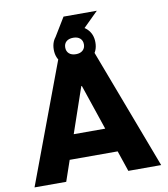

<svg xmlns="http://www.w3.org/2000/svg" viewBox="-97 -1002 946 1084"><g transform="rotate(-10 375.5 -460.5)"><path d="M12.5 0 274.1 -700H473.9L738.5 0H550.2L375.2 -517.2H371.7L194.2 0ZM210.5 -118.8V-257.4H537V-118.8ZM374.3 -638.7Q317.8 -638.7 286.1 -668.4Q254.4 -698.1 254.4 -746.8Q254.4 -795.6 286.1 -825.6Q317.8 -855.5 374.3 -855.5Q429.7 -855.5 461.4 -825.6Q493.1 -795.6 493.1 -747.1Q493.1 -698.1 461.4 -668.4Q429.7 -638.7 374.3 -638.7ZM374.2 -700Q398.8 -700 413 -712.9Q427.3 -725.8 427.3 -747.1Q427.3 -769.1 413 -781.7Q398.8 -794.2 374.2 -794.2Q348.7 -794.2 334.4 -781.7Q320.2 -769.1 320.2 -747.3Q320.2 -725.6 334.4 -712.8Q348.7 -700 374.2 -700ZM264.4 -795.2 341.1 -921.2H532L404.4 -795.2Z"/></g></svg>

Font: REM Medium
Style: Regular
Weight: 500
Designer: Octavio Pardo
Foundry: Ashler Design
Version: Version 1.005;gftools[0.9.28]